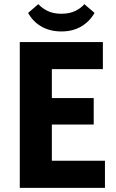

<svg xmlns="http://www.w3.org/2000/svg" viewBox="-20 -902 559 922"><path d="M75 -700H474V-570H229V-431H430V-304H229V-130H484V0H75ZM275 -751Q220 -751 179 -774.5Q138 -798 115 -840L164 -882Q184 -861 210.5 -848.5Q237 -836 275 -836Q313 -836 340.5 -849Q368 -862 385 -882L434 -840Q410 -798 369.5 -774.5Q329 -751 275 -751Z"/></svg>

Font: Tilda Sans Extra Bold
Style: Regular
Weight: 800
Designer: ParaType Ltd
Foundry: ParaType Ltd
Version: Version 1.009